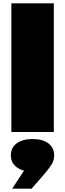

<svg xmlns="http://www.w3.org/2000/svg" viewBox="-20 -790 390 1149"><path d="M48 -770H302V0H48ZM53 339 165 168 175 237Q116 237 80.5 211Q45 185 45 139Q45 93 80.5 67.5Q116 42 175 42Q234 42 269 67.5Q304 93 304 140Q304 171 286.5 198Q269 225 233 266L169 339Z"/></svg>

Font: Unbounded Black
Style: Regular
Weight: 900
Designer: Luke Prowse, Jean-Baptiste Morizot, Fátima Lázaro, Florian Runge
Foundry: NaN
Version: Version 1.701;gftools[0.9.28.dev5+ged2979d]